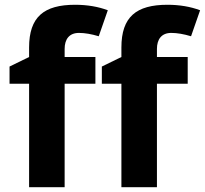

<svg xmlns="http://www.w3.org/2000/svg" viewBox="-20 -785 859 805"><path d="M311 -647C336 -647 364 -642 394 -633L432 -742C392 -757 346 -765 295 -765C164 -765 102 -714 102 -586V-546L20 -506V-434H102V0H251V-434H380V-546H251V-580C251 -620 270 -647 311 -647ZM698 -647C723 -647 751 -642 781 -633L819 -742C779 -757 733 -765 682 -765C551 -765 489 -714 489 -586V-546L407 -506V-434H489V0H638V-434H767V-546H638V-580C638 -620 657 -647 698 -647Z"/></svg>

Font: Passageway
Style: Regular
Weight: 700
Foundry: Ascender Corporation
Version: Version 1.11